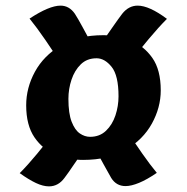

<svg xmlns="http://www.w3.org/2000/svg" viewBox="-20 -720 663 682"><path d="M275 -152Q225 -152 178.5 -170.5Q132 -189 102.5 -232Q73 -275 73 -346Q73 -408 104 -465Q135 -522 196 -558.5Q257 -595 347 -595Q398 -595 444.5 -576Q491 -557 521 -514.5Q551 -472 551 -399Q551 -338 519.5 -281Q488 -224 427 -188Q366 -152 275 -152ZM209 -88Q187 -58 154 -58Q133 -58 107.5 -70Q82 -82 50 -105Q79 -134 112 -174Q145 -214 173 -251L285 -197Q263 -166 242.5 -135.5Q222 -105 209 -88ZM375 -88Q365 -105 349 -134.5Q333 -164 316 -195L434 -251Q457 -215 485 -175Q513 -135 537 -106Q502 -82 474 -70.5Q446 -59 426 -59Q393 -59 375 -88ZM300 -234Q334 -234 356.5 -255.5Q379 -277 390 -310Q401 -343 401 -378Q401 -452 376.5 -482.5Q352 -513 323 -513Q289 -513 267 -491.5Q245 -470 234 -437Q223 -404 223 -369Q223 -317 234.5 -287.5Q246 -258 263.5 -246Q281 -234 300 -234ZM197 -495Q172 -533 141.5 -577.5Q111 -622 85 -654Q155 -700 195 -700Q226 -700 246 -671Q257 -654 274 -622.5Q291 -591 309 -558ZM443 -500 335 -559Q358 -592 379.5 -623Q401 -654 414 -671Q437 -700 469 -700Q510 -700 573 -653Q543 -623 507.5 -580.5Q472 -538 443 -500Z"/></svg>

Font: Merienda Black
Style: Regular
Weight: 900
Designer: Eduardo Rodriguez Tunni
Foundry: Eduardo Rodriguez Tunni
Version: Version 2.001